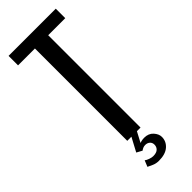

<svg xmlns="http://www.w3.org/2000/svg" viewBox="-247 -615 788 788"><g transform="rotate(-45 147.0 -220.5)"><path d="M108 0V-536H10V-591H284V-536H185V0ZM142 150Q126 150 112.5 144Q99 138 91 134L102 107Q108 112 119.5 116Q131 120 139 120Q158 120 167 111.5Q176 103 176 90Q176 78 168 71Q160 64 148 64Q141 64 135 66.5Q129 69 124 73L100 60L132 0H164L137 51L131 49Q138 45 147 42.5Q156 40 166 40Q191 40 205.5 56Q220 72 220 89Q220 115 200 132.5Q180 150 142 150Z"/></g></svg>

Font: Alumni Sans Thin Medium
Style: Regular
Weight: 500
Version: Version 1.018